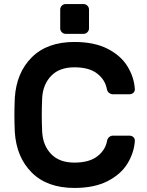

<svg xmlns="http://www.w3.org/2000/svg" viewBox="-20 -917 724 947"><path d="M51 0ZM618 -248Q630 -248 638 -240.5Q646 -233 645 -221Q641 -163 608.5 -110Q576 -57 510.5 -23.5Q445 10 347 10Q213 10 137 -65.5Q61 -141 53 -266Q51 -316 51 -350Q51 -384 53 -434Q61 -559 137 -634.5Q213 -710 347 -710Q445 -710 510.5 -676.5Q576 -643 608.5 -590Q641 -537 645 -479Q646 -467 638 -459.5Q630 -452 618 -452H537Q527 -452 518 -459Q509 -466 507 -478Q499 -523 459.5 -554Q420 -585 347 -585Q273 -585 232.5 -543Q192 -501 188 -434Q186 -384 186 -350Q186 -316 188 -266Q192 -199 232.5 -157Q273 -115 347 -115Q420 -115 460 -146Q500 -177 508 -222Q510 -234 518.5 -241Q527 -248 537 -248ZM419 -870V-777Q419 -766 411 -758Q403 -750 392 -750H304Q293 -750 285 -758Q277 -766 277 -777V-870Q277 -881 285 -889Q293 -897 304 -897H392Q403 -897 411 -889Q419 -881 419 -870Z"/></svg>

Font: Hezaedrus Medium
Style: Regular
Weight: 500
Designer: Hubert & Fischer
Foundry: Hubert & Fischer
Version: Version 1.10;September 3, 2019;FontCreator 11.5.0.2425 64-bi